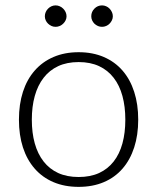

<svg xmlns="http://www.w3.org/2000/svg" viewBox="-20 -704 598 730"><path d="M52 0ZM279 -505.5Q332.5 -505.5 374.8 -487.2Q417 -469 446 -435.5Q475 -402 490.2 -354.8Q505.5 -307.5 505.5 -249Q505.5 -190.5 490.2 -143.5Q475 -96.5 446 -63Q417 -29.5 374.8 -11.5Q332.5 6.5 279 6.5Q225.5 6.5 183.2 -11.5Q141 -29.5 111.8 -63Q82.5 -96.5 67.2 -143.5Q52 -190.5 52 -249Q52 -307.5 67.2 -354.8Q82.5 -402 111.8 -435.5Q141 -469 183.2 -487.2Q225.5 -505.5 279 -505.5ZM279 -31Q323.5 -31 356.8 -46.2Q390 -61.5 412.2 -90Q434.5 -118.5 445.5 -158.8Q456.5 -199 456.5 -249Q456.5 -298.5 445.5 -339Q434.5 -379.5 412.2 -408.2Q390 -437 356.8 -452.5Q323.5 -468 279 -468Q234.5 -468 201.2 -452.5Q168 -437 145.8 -408.2Q123.5 -379.5 112.2 -339Q101 -298.5 101 -249Q101 -199 112.2 -158.8Q123.5 -118.5 145.8 -90Q168 -61.5 201.2 -46.2Q234.5 -31 279 -31ZM233 -642Q233 -634 229.5 -626.8Q226 -619.5 220.2 -614Q214.5 -608.5 207 -605.2Q199.5 -602 191.5 -602Q183 -602 175.8 -605.2Q168.5 -608.5 162.8 -614Q157 -619.5 153.8 -626.8Q150.5 -634 150.5 -642Q150.5 -650.5 153.8 -658Q157 -665.5 162.8 -671.2Q168.5 -677 175.8 -680.2Q183 -683.5 191.5 -683.5Q199.5 -683.5 207 -680.2Q214.5 -677 220.2 -671.2Q226 -665.5 229.5 -658Q233 -650.5 233 -642ZM409 -642Q409 -634 405.5 -626.8Q402 -619.5 396.5 -614Q391 -608.5 383.5 -605.2Q376 -602 368 -602Q359.5 -602 352 -605.2Q344.5 -608.5 339 -614Q333.5 -619.5 330.2 -626.8Q327 -634 327 -642Q327 -659 339 -671.2Q351 -683.5 368 -683.5Q376 -683.5 383.5 -680.2Q391 -677 396.5 -671.2Q402 -665.5 405.5 -658Q409 -650.5 409 -642Z"/></svg>

Font: Lato Light
Style: Regular
Weight: 300
Designer: Lukasz Dziedzic
Foundry: tyPoland Lukasz Dziedzic
Version: Version 2.007; 2014-02-27